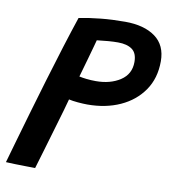

<svg xmlns="http://www.w3.org/2000/svg" viewBox="-90 -710 705 787"><g transform="rotate(10 263.0 -317.0)"><path d="M-13.5 7.5Q-4.5 -24.5 11.5 -80.2Q27.5 -136 47.8 -205.8Q68 -275.5 90.5 -350.5Q113 -425.5 135.2 -496.8Q157.5 -568 177 -626Q219.5 -634.5 266.5 -639.2Q313.5 -644 368 -644Q447.5 -644 493.8 -610.2Q540 -576.5 540 -509.5Q540 -439 505 -388.2Q470 -337.5 410 -310.2Q350 -283 274 -283Q257 -283 234.2 -285Q211.5 -287 196.5 -290.5Q193 -276.5 182.8 -241.2Q172.5 -206 159.2 -160.8Q146 -115.5 132.5 -70Q119 -24.5 108.5 10.5Q95.5 10.5 71.5 10Q47.5 9.5 23.5 9Q-0.5 8.5 -13.5 7.5ZM222 -390.5Q235.5 -387.5 253.2 -385.5Q271 -383.5 291.5 -383.5Q351.5 -383.5 392.8 -410.5Q434 -437.5 434 -488Q434 -525 412.8 -540.2Q391.5 -555.5 354 -555.5Q318 -555.5 266.5 -549Q265.5 -545.5 259.5 -523.2Q253.5 -501 245.5 -473Q237.5 -445 230.8 -421.2Q224 -397.5 222 -390.5Z"/></g></svg>

Font: Grandstander Medium
Style: Italic
Weight: 500
Italic angle: -15°
Designer: Tyler Finck
Foundry: Etcetera Type Co
Version: Version 1.200; ttfautohint (v1.8.3)